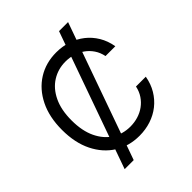

<svg xmlns="http://www.w3.org/2000/svg" viewBox="-244 -972 1216 1216"><g transform="rotate(-45 363.5 -364.0)"><path d="M164.6 92.3 488.8 -819.8H569.8L245.6 92.3ZM673.3 -500H585.4Q577.6 -538.1 558.1 -566.9Q538.6 -595.7 511.2 -615.2Q483.9 -634.8 450.4 -644.8Q417 -654.8 380.9 -654.8Q314.9 -654.8 261.2 -621.3Q207.5 -587.9 176.3 -522.9Q145 -458 145 -363.8Q145 -269.5 176.3 -204.3Q207.5 -139.2 261 -105.7Q314.5 -72.3 380.9 -72.3Q417 -72.3 450.4 -82.3Q483.9 -92.3 511.2 -112.1Q538.6 -131.8 558.1 -160.6Q577.6 -189.5 585.4 -227.1H673.3Q663.6 -171.4 637.2 -127.4Q610.8 -83.5 571.8 -52.7Q532.7 -22 484.1 -6.1Q435.5 9.8 380.9 9.8Q287.6 9.8 215.1 -35.6Q142.6 -81.1 101.1 -164.8Q59.6 -248.5 59.6 -363.8Q59.6 -479 101.1 -562.7Q142.6 -646.5 215.1 -691.9Q287.6 -737.3 380.9 -737.3Q436 -737.3 484.4 -721.2Q532.7 -705.1 571.8 -674.6Q610.8 -644 637.2 -600.1Q663.6 -556.2 673.3 -500Z"/></g></svg>

Font: Sahel VF Regular
Style: Regular
Weight: 400
Foundry: Saber Rastikerdar (saber.rastikerdar@gmail.com)
Version: Version 3.4.0